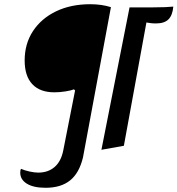

<svg xmlns="http://www.w3.org/2000/svg" viewBox="-20 -693 842 911"><path d="M196.2 198Q139.3 198 107.7 178.7Q76 159.3 76 125.7Q76 120.5 76.9 115.7Q77.8 110.8 80 108.2Q96.7 115.7 120.2 120.8Q143.8 126 161.3 126Q208.5 126 239.3 99.1Q270.2 72.2 280.3 20L336.3 -264L330.7 -269Q316.2 -263.2 289.2 -259.1Q262.2 -255 238 -255Q169.5 -255 133.2 -293.7Q97 -332.3 97 -406Q97 -485.2 136.3 -545.2Q175.7 -605.3 245.8 -639.2Q316 -673 408 -673Q462.5 -673 506.3 -659L373.8 53.7Q356.2 127.8 312.7 162.9Q269.2 198 196.2 198ZM461.2 17.7 594.7 -658H706Q742.2 -658 764.2 -659.1Q786.2 -660.2 802.3 -661.7Q798.7 -620.3 779.3 -601.1Q760 -581.8 720 -581.8Q706.3 -581.8 695.2 -583.2Q684.2 -584.5 674.7 -586.3L567.7 -1.3Z"/></svg>

Font: Sansita Swashed Light
Style: Regular
Weight: 300
Designer: Pablo Cosgaya
Foundry: Omnibus-Type
Version: Version 1.003